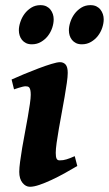

<svg xmlns="http://www.w3.org/2000/svg" viewBox="-20 -695 417 735"><path d="M275.9 -59.6Q252.9 -45.9 227.3 -31.7Q201.7 -17.6 177 -6.1Q152.3 5.4 130.9 12.7Q109.4 20 94.7 20Q78.1 20 65.9 4.6Q53.7 -10.7 53.7 -37.1Q53.7 -51.8 56.9 -75.9Q60.1 -100.1 64.9 -128.9Q69.8 -157.7 75.7 -188.5Q81.5 -219.2 86.4 -247.1Q91.3 -274.9 94.5 -297.6Q97.7 -320.3 97.7 -332Q97.7 -343.3 96.2 -349.9Q94.7 -356.4 92.3 -359.6Q89.8 -362.8 85.9 -363.8Q82 -364.7 77.6 -364.7Q73.7 -364.7 66.4 -363Q59.1 -361.3 51.8 -358.9Q43 -356.4 33.7 -353L24.4 -390.6Q44.9 -399.9 72.5 -411.4Q100.1 -422.9 127.2 -433.1Q154.3 -443.4 176.8 -450.2Q199.2 -457 209.5 -457Q223.1 -457 231.2 -447.8Q239.3 -438.5 239.3 -416Q239.3 -401.9 235.8 -377.4Q232.4 -353 227.3 -324Q222.2 -294.9 216.3 -262.9Q210.4 -231 205.3 -201.9Q200.2 -172.9 196.8 -148.4Q193.4 -124 193.4 -109.9Q193.4 -94.7 196.5 -87.9Q199.7 -81.1 208 -81.1Q215.3 -81.1 221.7 -82Q228 -83 234.6 -85Q241.2 -86.9 248.5 -89.8Q255.9 -92.8 266.1 -97.2ZM185.5 -621.1Q185.5 -605.5 179.9 -588.6Q174.3 -571.8 163.6 -557.9Q152.8 -543.9 137.2 -534.7Q121.6 -525.4 102.1 -525.4Q88.9 -525.4 79.6 -530Q70.3 -534.7 64.2 -542.2Q58.1 -549.8 55.2 -559.3Q52.2 -568.8 52.2 -579.1Q52.2 -593.8 57.9 -610.8Q63.5 -627.9 74 -642.1Q84.5 -656.2 99.9 -665.8Q115.2 -675.3 134.8 -675.3Q147.9 -675.3 157.5 -670.7Q167 -666 173.1 -658.2Q179.2 -650.4 182.4 -640.9Q185.5 -631.3 185.5 -621.1ZM377 -621.1Q377 -605.5 371.3 -588.6Q365.7 -571.8 355 -557.9Q344.2 -543.9 328.6 -534.7Q313 -525.4 293.5 -525.4Q280.3 -525.4 271 -530Q261.7 -534.7 255.6 -542.2Q249.5 -549.8 246.6 -559.3Q243.7 -568.8 243.7 -579.1Q243.7 -593.8 249.3 -610.8Q254.9 -627.9 265.4 -642.1Q275.9 -656.2 291.3 -665.8Q306.6 -675.3 326.2 -675.3Q339.4 -675.3 348.9 -670.7Q358.4 -666 364.5 -658.2Q370.6 -650.4 373.8 -640.9Q377 -631.3 377 -621.1Z"/></svg>

Font: Gentium Book Basic
Style: Bold Italic
Weight: 700
Italic angle: -8°
Designer: J. Victor Gaultney and Annie Olsen
Foundry: SIL International
Version: Version 1.102; 2013; Maintenance release